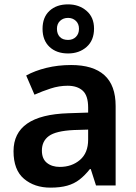

<svg xmlns="http://www.w3.org/2000/svg" viewBox="-20 -850 625 880"><path d="M211 10Q138 10 90 -30.5Q42 -71 42 -157Q42 -240 104.5 -283.5Q167 -327 293 -331L384 -334V-357Q384 -412 359 -434.5Q334 -457 290 -457Q251 -457 212.5 -444.5Q174 -432 138 -416L100 -504Q140 -526 193 -539Q246 -552 306 -552Q407 -552 458.5 -505.5Q510 -459 510 -364V0H420L396 -75H392Q369 -46 344.5 -27Q320 -8 288 1Q256 10 211 10ZM254 -85Q309 -85 346.5 -117Q384 -149 384 -210V-256L318 -254Q236 -250 204 -226.5Q172 -203 172 -160Q172 -122 195 -103.5Q218 -85 254 -85ZM292 -605Q239 -605 207 -635Q175 -665 175 -718Q175 -771 207 -800.5Q239 -830 292 -830Q342 -830 376.5 -800.5Q411 -771 411 -719Q411 -665 377 -635Q343 -605 292 -605ZM292 -667Q314 -667 328 -681Q342 -695 342 -718Q342 -741 327.5 -754.5Q313 -768 292 -768Q270 -768 255.5 -754.5Q241 -741 241 -718Q241 -695 254 -681Q267 -667 292 -667Z"/></svg>

Font: Noto Sans Symbols SemiBold
Style: Regular
Weight: 600
Version: Version 2.002